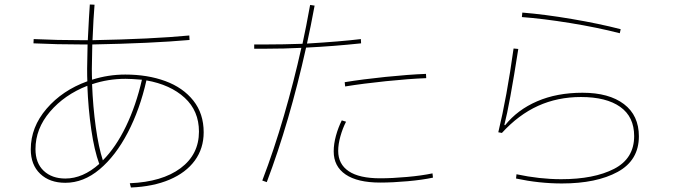

<svg xmlns="http://www.w3.org/2000/svg" viewBox="-20 -820 3040 855"><path d="M887 -231Q887 -159 847.5 -105Q808 -51 735 -20Q662 11 563 15L558 -4Q702 -10 784 -71Q866 -132 866 -234Q866 -326 802.5 -384.5Q739 -443 632 -462Q603 -333 549 -229.5Q495 -126 423.5 -66Q352 -6 271 -6Q201 -6 159 -46Q117 -86 117 -155Q117 -254 187.5 -336Q258 -418 369 -458Q368 -477 368 -514Q368 -540 370 -622H347Q234 -622 129 -627L130 -646Q235 -641 345 -641H371Q377 -763 380 -800L401 -799Q396 -740 392 -641Q656 -646 823 -662L824 -642Q655 -627 391 -622Q389 -538 389 -514Q389 -481 390 -465Q462 -488 538 -488Q637 -488 716 -459Q795 -430 841 -372Q887 -314 887 -231ZM612 -465Q564 -469 539 -469Q461 -469 390 -445Q394 -344 406.5 -254Q419 -164 438 -106Q496 -164 541 -257.5Q586 -351 612 -465ZM271 -25Q349 -25 422 -90Q400 -150 386.5 -242.5Q373 -335 369 -438Q267 -398 202.5 -322.5Q138 -247 138 -156Q138 -94 174.5 -59.5Q211 -25 271 -25Z M1588 -627Q1466 -614 1343 -608Q1269 -276 1168 -9L1148 -16Q1200 -152 1244.5 -305Q1289 -458 1322 -607Q1247 -603 1159 -603H1112V-622H1162Q1242 -622 1327 -625Q1343 -698 1361 -798L1381 -795Q1364 -703 1347 -626Q1497 -635 1587 -646ZM1515 -454Q1594 -467 1696.5 -477.5Q1799 -488 1877 -491L1878 -472Q1801 -469 1699 -458.5Q1597 -448 1517 -435ZM1908 -29Q1862 -19 1795.5 -13Q1729 -7 1673 -7Q1572 -7 1519 -43Q1466 -79 1466 -146Q1466 -179 1476 -215.5Q1486 -252 1502 -284L1521 -278Q1506 -249 1496 -213.5Q1486 -178 1486 -148Q1486 -89 1533 -57.5Q1580 -26 1673 -26Q1726 -26 1792.5 -32Q1859 -38 1906 -48Z M2740 -672Q2639 -698 2518.5 -717.5Q2398 -737 2304 -744L2306 -764Q2405 -756 2526 -735.5Q2647 -715 2744 -690ZM2280 -44Q2383 -22 2479 -22Q2625 -22 2714.5 -68Q2804 -114 2804 -214Q2804 -300 2742 -344Q2680 -388 2567 -388Q2463 -388 2376 -348.5Q2289 -309 2215 -228L2199 -231Q2237 -388 2267 -604L2288 -602Q2249 -352 2226 -264L2229 -262Q2284 -331 2372 -369Q2460 -407 2574 -407Q2692 -407 2758.5 -356.5Q2825 -306 2825 -213Q2825 -106 2730.5 -54.5Q2636 -3 2482 -3Q2381 -3 2278 -25Z"/></svg>

Font: IBM Plex Sans JP Thin
Style: Regular
Weight: 100
Designer: Mike Abbink; Paul van der Laan; Pieter van Rosmalen; Wujin Sim; Yejin Wi; Jinhee Kim; Boomi Park; Yona Kim; Kichan Ma
Foundry: Sandoll Inc.
Version: Version 1.001